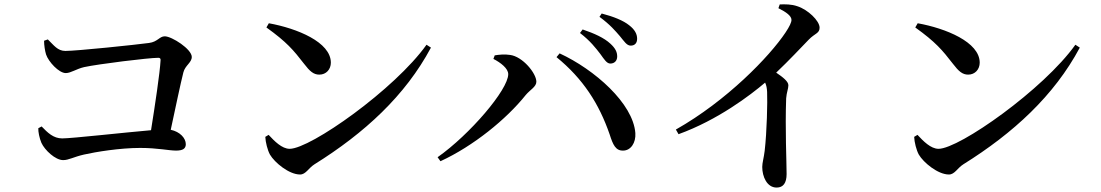

<svg xmlns="http://www.w3.org/2000/svg" viewBox="-20 -800 4970 867"><path d="M153 -221C152 -206 158 -176 167 -155C182 -122 230 -77 265 -77C291 -77 311 -91 359 -102C412 -114 521 -132 613 -132C692 -132 742 -120 775 -120C806 -120 819 -129 819 -149C819 -176 793 -205 751 -214C773 -316 795 -422 808 -473C816 -505 846 -517 846 -543C846 -578 756 -636 724 -636C700 -636 692 -611 653 -606C595 -598 327 -570 275 -570C240 -570 223 -596 196 -622L179 -616C179 -596 183 -570 188 -554C199 -521 246 -470 277 -470C300 -470 325 -489 360 -497C425 -511 651 -539 695 -539C703 -539 706 -535 705 -527C702 -471 680 -325 662 -212C545 -202 304 -175 261 -175C221 -175 195 -201 168 -229Z M1194 -695 1183 -676C1275 -610 1305 -574 1353 -512C1379 -478 1396 -463 1422 -463C1453 -463 1474 -487 1474 -517C1474 -610 1321 -672 1194 -695ZM1906 -598C1763 -397 1382 -128 1288 -128C1253 -128 1219 -163 1193 -191L1178 -182C1179 -158 1188 -122 1199 -102C1220 -66 1285 -12 1335 -12C1361 -12 1373 -41 1400 -58C1626 -199 1810 -368 1926 -585Z M2691 -556C2709 -531 2720 -513 2736 -513C2755 -513 2767 -526 2767 -545C2767 -565 2759 -582 2736 -603C2708 -629 2664 -649 2611 -667L2599 -651C2645 -616 2671 -582 2691 -556ZM2779 -637C2799 -613 2810 -594 2828 -594C2846 -594 2857 -605 2857 -625C2857 -646 2847 -666 2821 -686C2795 -707 2751 -725 2697 -739L2687 -724C2736 -688 2758 -661 2779 -637ZM2208 -534C2241 -517 2275 -491 2275 -465C2275 -395 2101 -192 1956 -90L1969 -72C2117 -140 2267 -262 2354 -371C2374 -395 2402 -408 2402 -431C2402 -469 2340 -545 2283 -552C2259 -556 2231 -553 2214 -550ZM2794 -120C2828 -120 2852 -155 2849 -199C2839 -333 2665 -486 2507 -559L2493 -542C2613 -444 2685 -332 2733 -193C2748 -146 2760 -119 2794 -120Z M3495 -763C3531 -745 3554 -728 3554 -710C3554 -699 3545 -680 3527 -653C3455 -545 3262 -345 3032 -215L3044 -194C3221 -258 3368 -370 3435 -427C3441 -414 3443 -402 3444 -385C3446 -340 3443 -205 3433 -119C3429 -86 3422 -65 3422 -46C3422 -3 3443 47 3487 47C3517 47 3532 26 3532 -14C3532 -69 3525 -217 3530 -356C3532 -383 3540 -399 3540 -415C3540 -432 3516 -451 3485 -472C3546 -530 3596 -584 3632 -621C3660 -650 3681 -649 3681 -675C3681 -706 3628 -757 3580 -772C3554 -781 3526 -781 3501 -780Z M4124 -695 4113 -676C4205 -610 4235 -574 4283 -512C4309 -478 4326 -463 4352 -463C4383 -463 4404 -487 4404 -517C4404 -610 4251 -672 4124 -695ZM4836 -598C4693 -397 4312 -128 4218 -128C4183 -128 4149 -163 4123 -191L4108 -182C4109 -158 4118 -122 4129 -102C4150 -66 4215 -12 4265 -12C4291 -12 4303 -41 4330 -58C4556 -199 4740 -368 4856 -585Z"/></svg>

Font: Noto Serif SC SemiBold
Style: Regular
Weight: 600
Designer: Ryoko NISHIZUKA 西塚涼子 (kana & ideographs); Frank Grießhammer (Latin, Greek & Cyrillic); Wenlong ZHANG 张文龙 (bopomofo); San
Foundry: Adobe
Version: Version 2.001;hotconv 1.1.0;makeotfexe 2.6.0